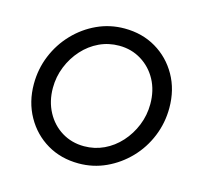

<svg xmlns="http://www.w3.org/2000/svg" viewBox="-82 -602 745 703"><g transform="rotate(15 290.5 -250.5)"><path d="M272 10Q205 10 152.5 -21Q100 -52 69.5 -106.5Q39 -161 39 -229Q39 -286 60 -337Q81 -388 118.5 -427.2Q156 -466.4 204.5 -488.7Q253 -511 308 -511Q375 -511 427.5 -480Q480 -449 510.5 -395Q541 -341 541 -272Q541 -215.2 520 -163.9Q499 -112.6 461.5 -73.7Q424 -34.8 375.5 -12.4Q327 10 272 10ZM275 -56Q315 -56 350 -72.5Q385 -89 411.9 -118.7Q438.8 -148.4 454.4 -186.9Q470 -225.5 470 -268Q470 -319.1 448.6 -358.9Q427.2 -398.6 389.6 -421.8Q352 -445 305.3 -445Q265 -445 230 -428.5Q195 -412 168.1 -382.3Q141.2 -352.6 125.6 -314.1Q110 -275.5 110 -233Q110 -182.7 131.5 -142.3Q153 -102 190.5 -79Q228.1 -56 275 -56Z"/></g></svg>

Font: Red Hat Display VF
Style: Italic
Weight: 300
Italic angle: -12°
Designer: Pentagram, MCKL
Foundry: Pentagram, MCKL
Version: Version 1.023